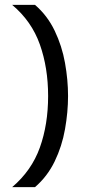

<svg xmlns="http://www.w3.org/2000/svg" viewBox="-20 -698 350 790"><path d="M30 72Q110 4 144 -91Q178 -186 178 -303Q178 -419 144 -515Q110 -611 30 -678H124Q175 -634 205 -571.5Q235 -509 247.5 -439Q260 -369 260 -303Q260 -237 247.5 -166.5Q235 -96 205 -34Q175 28 124 72Z"/></svg>

Font: Kanit Light
Style: Regular
Weight: 300
Designer: Katatrad Team
Foundry: CadsonDemak
Version: Version 2.000; ttfautohint (v1.8.3)